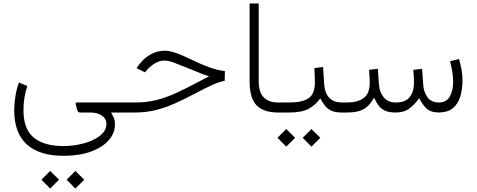

<svg xmlns="http://www.w3.org/2000/svg" viewBox="-20 -658 2788 1123"><path d="M139.6 -155.3Q117.2 -86.4 117.2 -14.6Q117.2 97.7 177.5 147Q237.8 196.3 351.1 196.3Q394.5 196.3 438.7 187.7Q482.9 179.2 520 162.6Q557.1 146 579.8 122.1Q602.5 98.1 602.5 66.9Q602.5 36.6 576.2 18.3Q549.8 0 507.8 0H447.8Q434.6 0 430.2 -19L422.9 -49.3Q419.9 -58.6 429.2 -58.6H711.4V0H629.9Q637.2 15.1 644.8 29.3Q652.3 43.5 652.3 70.3Q652.3 120.6 616 162.1Q579.6 203.6 512.2 228.5Q444.8 253.4 351.6 253.4Q210.9 253.4 137 186.8Q63 120.1 63 -15.1Q63 -49.8 70.1 -94.7Q77.1 -139.6 90.8 -175.3ZM369.6 393.1 420.9 341.8 472.7 393.1 420.9 444.8ZM222.2 393.1 273.4 341.8 325.2 393.1 273.4 444.8Z M691.9 0V-58.6H771.5Q836.9 -58.6 893.3 -72.5Q949.7 -86.4 1007.3 -112.8Q1064.9 -139.2 1133.3 -175.3L1202.6 -211.9Q1182.1 -218.3 1172.4 -221.7Q1162.6 -225.1 1154.1 -228.8Q1145.5 -232.4 1129.4 -239.3Q1113.3 -246.1 1079.6 -259.3Q1030.3 -279.3 997.6 -291.5Q964.8 -303.7 943.4 -303.7Q913.6 -303.7 888.2 -288.8Q862.8 -273.9 843.3 -252.9L827.6 -234.9L778.8 -259.3L796.4 -284.2Q825.2 -320.3 863 -340.8Q900.9 -361.3 943.8 -361.3Q971.2 -361.3 1006.8 -349.1Q1042.5 -336.9 1085.4 -315.9Q1155.8 -281.7 1204.8 -264.2Q1253.9 -246.6 1295.4 -242.2L1294.4 -185.5Q1263.7 -179.7 1223.1 -161.9Q1182.6 -144 1115.2 -107.9Q1055.7 -76.7 1001 -52.2Q946.3 -27.8 890.1 -13.9Q834 0 770 0Z M1620.1 0H1605.5Q1522.5 0 1481.2 -41.5Q1439.9 -83 1439.9 -183.1V-637.7H1493.2V-182.6Q1493.2 -116.7 1523.2 -87.6Q1553.2 -58.6 1605.5 -58.6H1620.1Z M1994.6 0H1980Q1941.4 0 1918.7 -10.3Q1896 -20.5 1881.3 -39.1Q1866.7 -57.6 1853 -82.5Q1825.7 -43.9 1785.9 -22Q1746.1 0 1673.3 0H1600.6V-58.6H1674.3Q1749 -58.6 1785.2 -83.7Q1821.3 -108.9 1821.8 -174.3Q1821.8 -195.3 1820.8 -217.5Q1819.8 -239.7 1818.8 -259.8L1869.6 -266.1L1876.5 -160.6Q1879.9 -112.8 1906 -85.7Q1932.1 -58.6 1980 -58.6H1994.6ZM1750.5 147.9 1801.8 96.7 1853.5 147.9 1801.8 199.7ZM1603 147.9 1654.3 96.7 1706.1 147.9 1654.3 199.7Z M2547.9 -58.6Q2590.3 -58.6 2610.4 -92.5Q2630.4 -126.5 2630.4 -181.6Q2630.4 -230 2612.3 -299.8L2664.6 -313Q2674.3 -280.3 2679.7 -249.8Q2685.1 -219.2 2685.1 -189Q2685.1 -134.3 2671.6 -91.8Q2658.2 -49.3 2628.2 -24.9Q2598.1 -0.5 2548.3 0Q2499 0 2474.9 -23.2Q2450.7 -46.4 2432.1 -83.5Q2405.8 -47.4 2374.8 -23.7Q2343.8 0 2295.4 0Q2255.4 0 2231.9 -10.7Q2208.5 -21.5 2194.3 -40.8Q2180.2 -60.1 2168 -86.9Q2152.3 -59.6 2133.8 -40Q2115.2 -20.5 2085.9 -10.3Q2056.6 0 2008.8 0H1975.1V-58.6H2009.8Q2072.3 -58.6 2107.4 -84.7Q2142.6 -110.8 2142.6 -175.3Q2142.6 -186.5 2141.6 -205.3Q2140.6 -224.1 2138.7 -249.5L2189.9 -255.4L2196.8 -160.6Q2200.2 -118.2 2224.9 -88.4Q2249.5 -58.6 2296.4 -58.6Q2351.6 -58.6 2376.5 -90.3Q2401.4 -122.1 2401.4 -175.3Q2401.4 -186.5 2400.4 -205.1Q2399.4 -223.6 2397.5 -249.5L2448.7 -255.4L2455.6 -160.6Q2458 -120.6 2480 -89.6Q2502 -58.6 2547.9 -58.6Z"/></svg>

Font: Vazir Thin FD-WOL-UI
Style: Thin-FD-WOL-UI
Weight: 100
Designer: Saber Rastikerdar
Foundry: Saber Rastikerdar
Version: Version 30.1.0